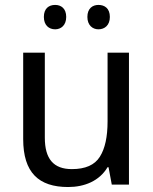

<svg xmlns="http://www.w3.org/2000/svg" viewBox="-20 -750 623 780"><path d="M417 -536.1V-256.8C417 -194.3 406.7 -146.5 385.7 -113.3C364.7 -79.6 326.7 -63 272 -63C197.3 -63 162.1 -104.5 162.1 -190.9V-536.1H74.2V-185.1C74.2 -48.8 137.2 9.8 256.8 9.8C322.8 9.8 383.8 -14.6 417 -70.8H420.9L434.1 0H503.9V-536.1ZM158.2 -681.2C158.2 -647.5 178.7 -630.9 204.1 -630.9C228 -630.9 249 -647.5 249 -681.2C249 -715.8 228 -730 204.1 -730C178.7 -730 158.2 -715.8 158.2 -681.2ZM335 -681.2C335 -647.5 356 -630.9 379.9 -630.9C405.3 -630.9 426.3 -647.5 426.3 -681.2C426.3 -715.8 405.3 -730 379.9 -730C356 -730 335 -715.8 335 -681.2Z"/></svg>

Font: Avrile Sans
Style: Regular
Weight: 400
Designer: Monotype Design Team, Google (font), Stefan Peev (BGR Cyrillic), Cristiano Sobral (main changes)
Foundry: The Avrile Sans Project Authors
Version: Version 3.110